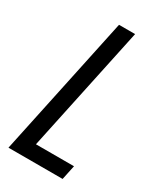

<svg xmlns="http://www.w3.org/2000/svg" viewBox="-177 -753 688 817"><g transform="rotate(30 167.0 -344.0)"><path d="M10 0 156 -688H235L104 -71H291L276 0Z"/></g></svg>

Font: Saira Condensed
Style: Italic
Weight: 400
Width: 3
Italic angle: -12°
Designer: Hector Gatti with collaboration of the Omnibus-Type team
Foundry: Omnibus-Type
Version: Version 1.100